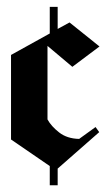

<svg xmlns="http://www.w3.org/2000/svg" viewBox="-20 -497 325 566"><path d="M213.3 -87.5 261.7 -122.5 272.5 -107.5 150 0V49.2H126.7V-7.5L12.5 -85.8V-335L126.7 -398.3V-476.7H150V-411.7L185 -430.8L273.3 -360L193.3 -300L120 -361.7V-145Q130.8 -125 154.2 -106.7Q177.5 -88.3 213.3 -87.5Z"/></svg>

Font: Chomsky
Style: Regular
Weight: 400
Version: Version 2.3